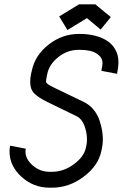

<svg xmlns="http://www.w3.org/2000/svg" viewBox="-20 -852 565 884"><path d="M418.9 -832 490.2 -773.4 443.4 -715.8 380.4 -768.6 290.5 -713.9 252.4 -776.4 343.8 -832ZM208.5 12.2Q134.3 12.2 79.1 -37.8Q23.9 -87.9 23.9 -154.8Q23.9 -168.5 26.4 -181.2L98.6 -167.5Q97.2 -158.2 97.2 -154.8Q97.2 -119.1 130.9 -90.1Q164.6 -61 208.5 -61H218.8Q272.5 -61 319.6 -95.5Q366.7 -129.9 375.5 -171.9L378.4 -186.5Q380.4 -196.3 380.4 -209.5Q380.4 -242.7 368.4 -273.9Q356.4 -305.2 333 -316.9L198.2 -382.3Q154.8 -403.8 137 -422.6Q119.1 -441.4 119.1 -474.1Q119.1 -493.2 123 -512.2L126.5 -526.4Q141.1 -597.7 203.9 -646.7Q266.6 -695.8 343.3 -695.8H347.2Q384.3 -695.8 416 -688Q447.8 -680.2 472.4 -664.6Q497.1 -648.9 511.2 -623.5Q525.4 -598.1 525.4 -564.9V-563Q525.4 -544.9 519 -512.2L446.8 -525.9Q452.1 -554.7 452.1 -560.5Q452.1 -583.5 434.8 -598.1Q417.5 -612.8 395.3 -617.7Q373 -622.6 347.2 -622.6H343.3Q290.5 -622.6 248.8 -589.4Q207 -556.2 197.8 -512.2L194.8 -497.6Q191.9 -481.9 191.9 -476.1Q191.9 -470.7 200.2 -464.6Q208.5 -458.5 230.5 -447.8L366.2 -382.3Q392.6 -369.6 411.1 -346.7Q429.7 -323.7 438.2 -297.6Q446.8 -271.5 450.2 -250.2Q453.6 -229 453.6 -209.5Q453.6 -191.4 449.7 -171.9L446.8 -157.2Q432.6 -88.9 365.2 -38.3Q297.9 12.2 218.8 12.2Z"/></svg>

Font: Anka/Coder Condensed
Style: Italic
Weight: 400
Width: 4
Italic angle: -12°
Monospace: yes
Version: Version 001.100